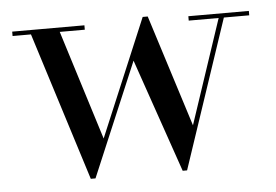

<svg xmlns="http://www.w3.org/2000/svg" viewBox="-41 -524 846 588"><g transform="rotate(-5 382.0 -230.0)"><path d="M265.5 -109.5 417 -470H432.5L541.5 -126L648.5 -446.5H556.5V-460H742.5V-446.5H664.5L511.5 10H498L377.5 -339L230 10H215.5L71.5 -446.5H15V-460H237V-446.5H160Z"/></g></svg>

Font: Bodoni* 16
Style: Regular
Weight: 400
Version: Version 2.2